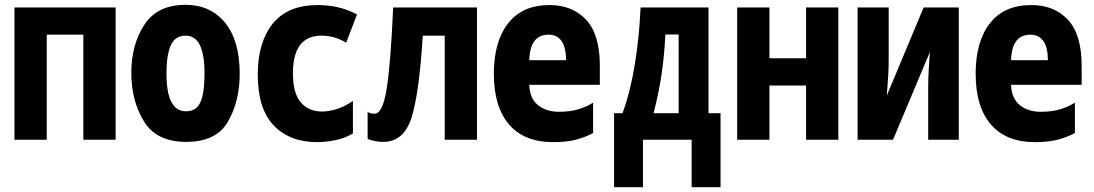

<svg xmlns="http://www.w3.org/2000/svg" viewBox="-20 -580 4540 797"><path d="M40 0V-549H460V0H326V-436H174V0Z M753 9Q878 9 926.5 -75.5Q975 -160 975 -273Q975 -412 914 -486Q853 -560 750 -560Q633 -560 579 -477Q525 -394 525 -278Q525 -163 577 -77Q629 9 753 9ZM752 -118Q671 -118 671 -275Q671 -352 689 -392Q707 -432 751 -432Q829 -432 829 -275Q829 -194 812 -156Q795 -118 752 -118Z M1296 10Q1329 10 1369 2.5Q1409 -5 1445 -26V-161Q1410 -137 1377 -127Q1344 -117 1317 -117Q1262 -117 1229 -154.5Q1196 -192 1196 -276Q1196 -432 1315 -432Q1368 -432 1417 -403L1462 -520Q1390 -559 1299 -559Q1174 -559 1112 -481.5Q1050 -404 1050 -271Q1050 -128 1116.5 -59Q1183 10 1296 10Z M1570 9Q1656 9 1688 -91Q1720 -191 1735 -432H1826V0H1960V-549H1612Q1602 -320 1585.5 -214Q1569 -108 1535 -108Q1515 -108 1506 -116V-3Q1539 9 1570 9Z M2276 10Q2337 10 2377.5 -2Q2418 -14 2442 -28V-154Q2420 -139 2384.5 -127.5Q2349 -116 2300 -116Q2248 -116 2213.5 -143.5Q2179 -171 2177 -228H2470V-307Q2470 -437 2413 -498Q2356 -559 2261 -559Q2148 -559 2089 -483Q2030 -407 2030 -274Q2030 -137 2093 -63.5Q2156 10 2276 10ZM2177 -330Q2180 -436 2257 -436Q2329 -436 2330 -330Z M2529 197H2649V0H2851V197H2971V-110H2921V-549H2639Q2634 -428 2615 -312Q2596 -196 2564 -110H2529ZM2693 -110Q2716 -200 2727 -277Q2738 -354 2742 -437H2797V-110Z M3040 0V-549H3174V-338H3326V-549H3460V0H3326V-225H3174V0Z M3540 0H3687L3840 -364Q3837 -325 3835 -288.5Q3833 -252 3833 -216V0H3960V-549H3814L3661 -183Q3665 -230 3667 -264Q3669 -298 3669 -336V-549H3540Z M4276 10Q4337 10 4377.5 -2Q4418 -14 4442 -28V-154Q4420 -139 4384.5 -127.5Q4349 -116 4300 -116Q4248 -116 4213.5 -143.5Q4179 -171 4177 -228H4470V-307Q4470 -437 4413 -498Q4356 -559 4261 -559Q4148 -559 4089 -483Q4030 -407 4030 -274Q4030 -137 4093 -63.5Q4156 10 4276 10ZM4177 -330Q4180 -436 4257 -436Q4329 -436 4330 -330Z"/></svg>

Font: Noto Sans Mono Condensed Extra
Style: Regular
Weight: 800
Width: 3
Designer: Monotype Design Team
Foundry: Monotype Imaging Inc.
Version: Version 1.900